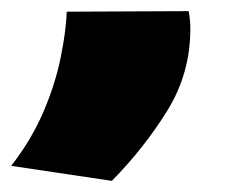

<svg xmlns="http://www.w3.org/2000/svg" viewBox="-94 -132 431 345"><path d="M26 -111 245 -112Q248 -97 248 -80Q248 0 206.5 67Q165 134 107 193L-74 166Q-37 119 -14.5 65.5Q8 12 17 -39Q20 -54 22.5 -72.5Q25 -91 26 -111Z"/></svg>

Font: Georama Extended Black
Style: Italic
Weight: 900
Width: 7
Italic angle: -9°
Designer: Jean-Baptiste Levee
Foundry: Production Type
Version: Version 1.000